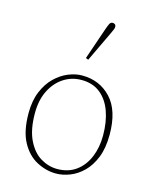

<svg xmlns="http://www.w3.org/2000/svg" viewBox="-117 -848 748 938"><g transform="rotate(15 257.0 -378.5)"><path d="M257 13Q207 13 159.5 -12Q112 -37 82 -92Q52 -147 52 -238Q52 -301 71.5 -347.5Q91 -394 122 -424Q153 -454 189 -468.5Q225 -483 258 -483Q347 -483 404.5 -421.5Q462 -360 462 -238Q462 -170 443 -122.5Q424 -75 393.5 -45Q363 -15 327 -1Q291 13 257 13ZM257 -10Q313 -10 352 -38.5Q391 -67 411.5 -116Q432 -165 432 -225Q432 -294 413 -347Q394 -400 356 -430.5Q318 -461 261 -461Q211 -461 170.5 -434.5Q130 -408 106 -360Q82 -312 82 -246Q82 -163 107.5 -110.5Q133 -58 173 -34Q213 -10 257 -10ZM253 -570 308 -730Q315 -750 320 -760Q325 -770 336 -770Q342 -770 347 -766Q352 -762 352 -754Q352 -747 348.5 -739.5Q345 -732 336 -712L266 -565Z"/></g></svg>

Font: Source Serif 4 ExtraLight
Style: Regular
Weight: 200
Designer: Frank Grießhammer
Foundry: Adobe
Version: Version 4.005;hotconv 1.1.0;makeotfexe 2.6.0